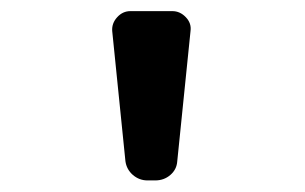

<svg xmlns="http://www.w3.org/2000/svg" viewBox="-20 -800 540 340"><path d="M241.2 -480.5Q226.6 -480.5 215.3 -490.2Q204.1 -500 202.1 -514.6L178.7 -745.1Q177.7 -758.8 187.5 -769.5Q197.3 -780.3 210.9 -780.3H285.2Q298.8 -780.3 309.1 -769.5Q319.3 -758.8 317.4 -745.1L293.9 -514.6Q293 -500 281.7 -490.2Q270.5 -480.5 254.9 -480.5Z"/></svg>

Font: Rounded-L Mgen+ 1m medium
Style: Regular
Weight: 500
Designer: [Source Han Sans]
Ryoko NISHIZUKA  (kana & ideographs); Paul D. Hunt (Latin, Greek & Cyrillic); Wenlong ZHANG  (bopomofo
Version: Version 1.059.20150602